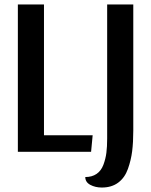

<svg xmlns="http://www.w3.org/2000/svg" viewBox="-20 -680 677 860"><path d="M177 -660V-74H395L388 0H60V-660ZM577 -95Q577 -43 572 -3Q567 37 553 76.5Q539 116 509.5 138Q480 160 436 160Q407 160 384.5 148Q362 136 362 113Q392 113 412.5 99Q433 85 443 58.5Q453 32 456.5 4.5Q460 -23 460 -59V-660H577Z"/></svg>

Font: Sansita
Style: Regular
Weight: 400
Designer: Pablo Cosgaya
Foundry: Omnibus-Type
Version: Version 1.006;hotconv 1.0.109;makeotfexe 2.5.65596